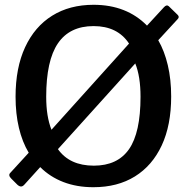

<svg xmlns="http://www.w3.org/2000/svg" viewBox="-20 -772 780 802"><path d="M722 -710Q731 -701 722 -692L641 -604Q667 -559 681 -499.5Q695 -440 695 -369Q695 -249 655.5 -164.5Q616 -80 543.5 -35Q471 10 370 10Q301 10 245 -11.5Q189 -33 148 -74L82 -1Q75 7 68 7Q61 7 53 0L27 -26Q13 -40 23 -50L100 -134Q73 -179 59 -238Q45 -297 45 -368Q45 -489 85 -575Q125 -661 198 -706.5Q271 -752 371 -752Q440 -752 496 -730Q552 -708 594 -665L665 -742Q676 -754 685 -746L722 -710ZM173 -368Q173 -326 178.5 -292Q184 -258 195 -230L519 -590Q471 -663 371 -663Q271 -663 222 -591Q173 -519 173 -368ZM567 -368Q567 -410 561.5 -445Q556 -480 545 -507L222 -149Q271 -80 372 -80Q471 -80 519 -149Q567 -218 567 -368Z"/></svg>

Font: Libre Franklin Thin Medium
Style: Regular
Weight: 500
Version: Version 3.000